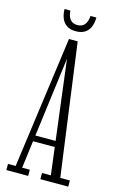

<svg xmlns="http://www.w3.org/2000/svg" viewBox="-128 -891 581 944"><g transform="rotate(15 163.0 -419.5)"><path d="M6.5 0V-31.5H45.5L137 -702H181.5L272.5 -31.5H321.5V0H179.5V-31.5H224.5L153 -604H152.5L78.5 -31.5H117.5V0ZM85 -171V-201H217.5V-171ZM158.5 -747.5Q130 -747.5 112.2 -759.8Q94.5 -772 86.2 -793Q78 -814 78 -839H107.5Q109.5 -809.5 122.2 -794.2Q135 -779 158.5 -779Q182.5 -779 195.2 -794.2Q208 -809.5 210 -839H240Q240 -814 232 -793Q224 -772 205.8 -759.8Q187.5 -747.5 158.5 -747.5Z"/></g></svg>

Font: Imbue Thin 10pt ExtraLight
Style: Regular
Weight: 250
Version: Version 1.102